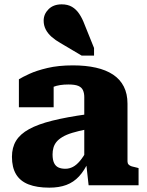

<svg xmlns="http://www.w3.org/2000/svg" viewBox="-20 -853 678 884"><path d="M381 -327V-258Q341 -250 313 -241.5Q285 -233 267 -222Q249 -211 239.5 -199Q230 -187 226 -172.5Q222 -158 222 -142Q222 -117 229 -102.5Q236 -88 249 -82Q262 -76 281 -76Q299 -76 315.5 -84.5Q332 -93 348 -112Q364 -131 381 -162L389 -112Q369 -68 344 -41Q319 -14 285.5 -1.5Q252 11 207 11Q150 11 111.5 -4Q73 -19 54 -50.5Q35 -82 35 -131Q35 -174 54 -205Q73 -236 114 -258.5Q155 -281 221 -297.5Q287 -314 381 -327ZM388 0 376 -108 368 -105V-406Q368 -424 362 -437.5Q356 -451 340.5 -457.5Q325 -464 295 -464Q253 -464 225.5 -453Q198 -442 188 -428Q178 -433 176.5 -441Q175 -449 180 -457Q185 -465 197 -470.5Q209 -476 227 -476V-359H67V-488Q83 -498 115.5 -513Q148 -528 198.5 -540Q249 -552 316 -552Q375 -552 421.5 -541.5Q468 -531 500.5 -509.5Q533 -488 550 -454.5Q567 -421 567 -376V-110Q567 -101 572 -95.5Q577 -90 586.5 -87Q596 -84 611 -81L618 -79V0ZM369 -741 413 -632V-597H356L258 -655Q235 -668 217.5 -683.5Q200 -699 190.5 -717.5Q181 -736 181 -758Q181 -788 203.5 -810.5Q226 -833 264 -833Q292 -833 311.5 -821.5Q331 -810 345 -789Q359 -768 369 -741Z"/></svg>

Font: Roboto Serif ExtraBold
Style: Regular
Weight: 800
Designer: Greg Gazdowicz
Foundry: Commercial Type
Version: Version 1.008